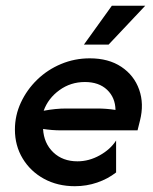

<svg xmlns="http://www.w3.org/2000/svg" viewBox="-20 -628 526 659"><path d="M236.8 11.1Q177.8 11.1 131.2 -14.2Q84.7 -39.6 58 -83.7Q31.2 -127.8 31.2 -183.3Q31.2 -231.9 51.7 -276Q72.2 -320.1 107.6 -354.5Q143.1 -388.9 189.6 -408.3Q236.1 -427.8 288.2 -427.8Q352.8 -427.8 396.5 -398.6Q440.3 -369.4 457.6 -320.5Q475 -271.5 460.4 -213.9L452.1 -180.6H188.9Q159 -180.6 127.8 -185.4Q130.6 -136.1 162.8 -105.2Q195.1 -74.3 245.8 -74.3Q285.4 -74.3 322.2 -94.8Q359 -115.3 378.5 -145.8V-36.1Q350 -13.9 313.5 -1.4Q277.1 11.1 236.8 11.1ZM129.9 -247.9Q170.8 -255.6 207.6 -255.6H313.2Q345.1 -255.6 376.4 -250.7Q375.7 -293.1 347.6 -319.8Q319.4 -346.5 271.5 -346.5Q222.2 -346.5 183.7 -318.4Q145.1 -290.3 129.9 -247.9ZM268.1 -475 363.9 -608.3H478.5L352.8 -475Z"/></svg>

Font: Afacad Medium
Style: Italic
Weight: 500
Italic angle: -14°
Designer: Kristian Moeller
Foundry: Dicotype
Version: Version 1.000; ttfautohint (v1.8.4.7-5d5b)